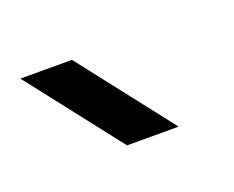

<svg xmlns="http://www.w3.org/2000/svg" viewBox="-44 -938 290 238"><g transform="rotate(-20 100.5 -818.5)"><path d="M92 -757 -4 -880H64L160 -757Z"/></g></svg>

Font: MuseoModerno Thin Light
Style: Regular
Weight: 300
Version: Version 1.003